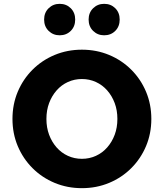

<svg xmlns="http://www.w3.org/2000/svg" viewBox="-20 -970 854 1001"><path d="M407 11Q331 11 265 -16.5Q199 -44 149.5 -93.5Q100 -143 72.5 -208.5Q45 -274 45 -350Q45 -426 72.5 -491.5Q100 -557 149.5 -606.5Q199 -656 265 -683.5Q331 -711 407 -711Q483 -711 549 -683.5Q615 -656 664.5 -606.5Q714 -557 741.5 -491.5Q769 -426 769 -350Q769 -274 741.5 -208.5Q714 -143 664.5 -93.5Q615 -44 549 -16.5Q483 11 407 11ZM407 -142Q446 -142 480 -157.5Q514 -173 539 -201.5Q564 -230 578 -267.5Q592 -305 592 -350Q592 -395 578 -432.5Q564 -470 539 -498.5Q514 -527 480 -542.5Q446 -558 407 -558Q368 -558 334 -542.5Q300 -527 275 -498.5Q250 -470 236 -432.5Q222 -395 222 -350Q222 -305 236 -267.5Q250 -230 275 -201.5Q300 -173 334 -157.5Q368 -142 407 -142ZM291 -786Q257 -786 233.5 -809Q210 -832 210 -868Q210 -904 233.5 -927Q257 -950 291 -950Q326 -950 349 -927Q372 -904 372 -868Q372 -832 349 -809Q326 -786 291 -786ZM523 -786Q489 -786 465.5 -809Q442 -832 442 -868Q442 -904 465.5 -927Q489 -950 523 -950Q558 -950 581 -927Q604 -904 604 -868Q604 -832 581 -809Q558 -786 523 -786Z"/></svg>

Font: Red Hat Text
Style: Bold
Weight: 700
Designer: Pentagram, MCKL
Foundry: MCKL
Version: Version 1.030